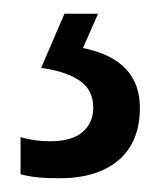

<svg xmlns="http://www.w3.org/2000/svg" viewBox="-20 -20 242 280"><path d="M184 137Q184 187 153 213.5Q122 240 66 240Q30 240 10 234V180Q30 186 53 186Q85 186 100.5 172.5Q116 159 116 137Q116 111 96 97.5Q76 84 40 79L74 0H123L101 50Q184 67 184 137Z"/></svg>

Font: Noto Sans Kannada ExtraCondensed
Style: Regular
Weight: 400
Width: 2
Designer: Jelle Bosma - Monotype Design Team
Foundry: Monotype Imaging Inc.
Version: Version 2.005; ttfautohint (v1.8.4.7-5d5b)